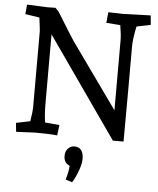

<svg xmlns="http://www.w3.org/2000/svg" viewBox="-62 -763 886 1075"><g transform="rotate(5 380.5 -225.5)"><path d="M741 -710 746 -657 667 -641Q652 -570 652 -528V-297L651 7H591L197 -556V-167Q197 -110 204 -61L285 -54L278 5Q235 0 155 0L47 5L42 -45L121 -61Q130 -119 130 -137V-568Q130 -576 121 -644L41 -656L46 -710Q142 -705 162 -705L206 -706L226 -685Q308 -552 323 -530L585 -163V-558Q585 -587 576 -641L497 -647L503 -707L585 -705ZM329 116Q329 89 344 73.5Q359 58 379 58Q431 58 431 124Q431 148 419.5 182Q408 216 396 238L384 259L347 247Q362 194 362 168Q329 155 329 116Z"/></g></svg>

Font: Andada
Style: Regular
Weight: 400
Designer: Carolina Giovagnoli
Foundry: Carolina Giovagnoli
Version: Version 1.003